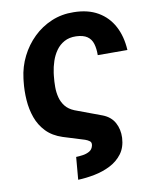

<svg xmlns="http://www.w3.org/2000/svg" viewBox="-98 -793 840 1059"><g transform="rotate(-10 322.5 -263.5)"><path d="M252.9 193.4 263.7 67.4Q280.8 66.9 301.5 64Q322.3 61 338.9 51.5Q355.5 42 360.4 21Q364.3 3.9 353.8 -4.2Q343.3 -12.2 329.1 -17.1L209.5 -54.2Q153.8 -72.3 119.6 -107.9Q85.4 -143.6 68.8 -190.2Q52.2 -236.8 48.6 -289.1Q44.9 -341.3 50.8 -393.6L52.7 -409.7Q60.5 -474.1 88.9 -530.8Q117.2 -587.4 161.9 -630.9Q206.5 -674.3 264.2 -698.5Q321.8 -722.7 388.7 -721.2Q468.3 -720.2 523.7 -688Q579.1 -655.8 609.6 -598.6Q640.1 -541.5 644.5 -464.4L478.5 -464.8Q479 -501.5 470.7 -528.8Q462.4 -556.2 440.4 -571.3Q418.5 -586.4 378.4 -587.9Q339.8 -588.9 312.3 -573.7Q284.7 -558.6 266.4 -533Q248 -507.3 237.3 -475.3Q226.6 -443.4 222.2 -410.6L220.2 -393.6Q216.8 -363.3 216.8 -332.5Q216.8 -301.8 224.1 -273.7Q231.4 -245.6 249 -223.4Q266.6 -201.2 298.8 -188L448.2 -132.3Q493.2 -114.7 513.4 -77.4Q533.7 -40 531.7 7.3Q528.8 61 502 96.4Q475.1 131.8 433.8 152.6Q392.6 173.3 345 182.6Q297.4 191.9 252.9 193.4Z"/></g></svg>

Font: Roboto Black
Style: Italic
Weight: 900
Italic angle: -12°
Designer: Christian Robertson
Foundry: Google
Version: Version 3.0; 2020